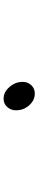

<svg xmlns="http://www.w3.org/2000/svg" viewBox="396 -890 209 1040"><g transform="rotate(-90 500.0 -369.5)"><path d="M577 -351Q577 -323 559 -304Q541 -285 514 -285Q487 -285 467 -300Q447 -315 435 -337Q423 -359 423 -386.5Q423 -414 440.5 -434Q458 -454 485 -454Q512 -454 531.5 -439Q551 -424 564 -401.5Q577 -379 577 -351Z"/></g></svg>

Font: LXGW WenKai Light
Style: Regular
Weight: 300
Designer: LXGW / Fontworks Inc.
Foundry: LXGW / Fontworks Inc.
Version: Version 1.501; October 10, 2024